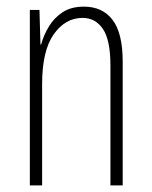

<svg xmlns="http://www.w3.org/2000/svg" viewBox="-20 -559 458 579"><path d="M233 -539Q289 -539 319.5 -499Q350 -459 350 -373V0H313V-362Q313 -438 290.5 -471.5Q268 -505 229 -505Q177 -505 142 -455.5Q107 -406 107 -305V0H70V-529H99L102 -425H104Q112 -454 128 -480Q144 -506 169.5 -522.5Q195 -539 233 -539Z"/></svg>

Font: Noto Sans Gujarati ExtraCondensed ExtraLight
Style: Regular
Weight: 200
Width: 2
Designer: Jelle Bosma - Monotype Design Team, Universal Thirst
Foundry: Monotype Imaging Inc.
Version: Version 2.106; ttfautohint (v1.8.4.7-5d5b)